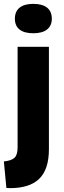

<svg xmlns="http://www.w3.org/2000/svg" viewBox="-30 -770 333 993"><path d="M23 203Q18 203 13.5 202.5Q9 202 3 202L-10 65Q29 61 45 46Q61 31 61 -8V-528H223V1Q223 55 210 93.5Q197 132 171.5 156Q146 180 108.5 191.5Q71 203 23 203ZM142 -598Q96 -598 71.5 -617Q47 -636 47 -673Q47 -711 71.5 -730.5Q96 -750 142 -750Q189 -750 213.5 -730.5Q238 -711 238 -673Q238 -637 213.5 -617.5Q189 -598 142 -598Z"/></svg>

Font: Bricolage Grotesque 24pt ExtraBold
Style: Regular
Weight: 800
Designer: Mathieu Triay
Foundry: Atelier Triay
Version: Version 1.001;gftools[0.9.33.dev8+g029e19f]